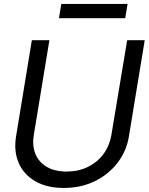

<svg xmlns="http://www.w3.org/2000/svg" viewBox="-20 -929 745 962"><path d="M617.2 -727.5H705.1L626 -246.1Q613.8 -171.4 568.8 -113Q523.9 -54.7 454.6 -21Q385.3 12.7 299.8 12.7Q214.4 12.7 156.5 -21Q98.6 -54.7 73.5 -113Q48.3 -171.4 60.5 -246.1L139.6 -727.5H227.5L149.4 -252.9Q140.6 -199.7 157.2 -158.4Q173.8 -117.2 213.4 -93.5Q252.9 -69.8 313.5 -69.3Q374.5 -69.8 421.9 -93.5Q469.2 -117.2 499.3 -158.4Q529.3 -199.7 538.1 -252.9ZM619.1 -909.2 607.4 -837.9H275.4L287.1 -909.2Z"/></svg>

Font: Inter Tight
Style: Italic
Weight: 400
Italic angle: -9.39999°
Designer: Rasmus Andersson
Foundry: rsms
Version: Version 3.002